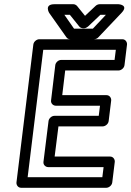

<svg xmlns="http://www.w3.org/2000/svg" viewBox="-20 -865 622 910"><path d="M111 -25 185 -629H529L523 -581H270C255 -581 243 -567 242 -556L222 -389C220 -374 233 -364 244 -364H454L448 -316H238C223 -316 211 -302 210 -291L186 -98C184 -83 197 -73 208 -73H471L465 -25ZM58 0C57 11 65 25 80 25H484C495 25 510 15 512 0L524 -98C525 -109 517 -123 502 -123H239L257 -266H467C478 -266 493 -276 495 -291L507 -389C508 -400 500 -414 485 -414H275L289 -531H542C553 -531 568 -541 570 -556L582 -654C583 -665 575 -679 560 -679H166C155 -679 140 -669 138 -654ZM456 -795H482L420 -729H331L285 -795H311L356 -739C360 -734 368 -731 374 -731H378C385 -731 392 -735 397 -739ZM452 -845C446 -845 438 -842 433 -837L383 -790L345 -837C341 -841 335 -845 328 -845H238C188 -845 213 -804 213 -804L295 -688C299 -682 306 -679 313 -679H425C432 -679 441 -682 446 -688L556 -804C592 -842 542 -845 542 -845Z"/></svg>

Font: Falling Sky
Style: OuObl
Weight: 400
Designer: Paul D. Hunt
Foundry: Adobe Systems Incorporated
Version: Version 1.02